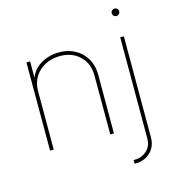

<svg xmlns="http://www.w3.org/2000/svg" viewBox="-130 -821 1035 1134"><g transform="rotate(-15 387.5 -254.0)"><path d="M112.3 -359.4V0H89.8V-539.1H112.3V-421.9H106.4Q124 -484.4 176 -515.6Q228 -546.9 290 -546.9Q346.2 -546.9 388.9 -523.2Q431.6 -499.5 456.1 -457.5Q480.5 -415.5 480.5 -359.4V0H458V-359.4Q458 -433.6 411.1 -479Q364.3 -524.4 290 -524.4Q239.3 -524.4 199 -503.2Q158.7 -481.9 135.5 -444.6Q112.3 -407.2 112.3 -359.4ZM663.1 -539.1H685.5V79.1Q685.5 117.7 668.2 145.8Q650.9 173.8 622.6 189Q594.2 204.1 560.5 204.1H551.8V181.6H560.5Q601.1 181.6 632.1 154.3Q663.1 127 663.1 79.1ZM674.3 -666Q665 -666 658.2 -672.6Q651.4 -679.2 651.4 -689Q651.4 -698.7 658.2 -705.3Q665 -711.9 674.3 -711.9Q684.1 -711.9 690.7 -705.3Q697.3 -698.7 697.3 -689Q697.3 -679.7 690.7 -672.9Q684.1 -666 674.3 -666Z"/></g></svg>

Font: Inter 18pt Thin
Style: Regular
Weight: 250
Designer: Rasmus Andersson
Foundry: rsms
Version: Version 4.001;git-66647c0bb